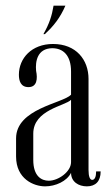

<svg xmlns="http://www.w3.org/2000/svg" viewBox="-20 -656 389 681"><path d="M139 -535C170 -563 194 -594 212 -636H170C164 -600 155 -572 134 -535ZM47 -391C47 -370 53 -347 81 -347C111 -347 114 -376 108 -405C105 -438 112 -484 165 -485C204 -485 232 -460 232 -402V-320C202 -289 37 -271 37 -165V-101C37 -21 100 5 140 5C177 5 217 -13 232 -43C232 -11 259 5 288 5C319 5 337 -13 337 -48H321C321 -29 316 -18 307 -18C299 -18 294 -30 294 -53V-376C294 -444 250 -500 168 -500C92 -500 47 -449 47 -391ZM232 -302V-81C232 -47 187 -15 153 -15C127 -15 98 -31 98 -89V-182C98 -267 211 -280 232 -302Z"/></svg>

Font: Emberly
Style: Regular
Weight: 400
Designer: Rajesh Rajput
Foundry: Rajesh Rajput
Version: Version 1.000